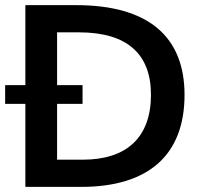

<svg xmlns="http://www.w3.org/2000/svg" viewBox="-26 -731 813 751"><path d="M296.9 -324.7V-397.9H-5.9V-324.7ZM291.5 0C555.2 0 695.8 -125 695.8 -359.9C695.8 -586.4 556.2 -710.9 271.5 -710.9H73.2V0ZM197.3 -604.5H282.7C472.7 -604.5 564.5 -518.6 564.5 -360.4C564.5 -193.8 469.7 -106.4 297.9 -106.4H197.3Z"/></svg>

Font: Ride
Style: Bold
Weight: 700
Version: Version 3.000